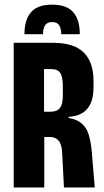

<svg xmlns="http://www.w3.org/2000/svg" viewBox="-20 -828 460 848"><path d="M262.5 0 254.5 -153.5Q253.5 -175.5 247.8 -191Q242 -206.5 230 -214.8Q218 -223 198.5 -223H138V-334.5H203.5Q233.5 -335 245.5 -352Q257.5 -369 257.5 -406.5V-448.5Q257.5 -488 246.2 -505.5Q235 -523 204.5 -523H136.5V-639H213.5Q307.5 -639 350.2 -595.8Q393 -552.5 393 -472V-441Q393 -381 366.2 -348.2Q339.5 -315.5 283 -312V-293.5L253 -311Q307 -307 333.8 -288Q360.5 -269 371 -236Q381.5 -203 385.5 -156.5L398.5 0ZM40.5 0V-639H174.5V-301.5L175.5 -244.5V0ZM210.5 -807.5Q274.5 -807.5 303.5 -774Q332.5 -740.5 332.5 -677H250.5Q250.5 -702 241.5 -716.2Q232.5 -730.5 210.5 -730.5Q188.5 -730.5 179.2 -716.2Q170 -702 170 -677H88Q88 -740.5 117 -774Q146 -807.5 210.5 -807.5Z"/></svg>

Font: Anek Latin Condensed
Style: Bold
Weight: 700
Width: 3
Designer: Yesha Goshar
Foundry: Ek Type
Version: Version 1.003